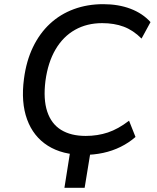

<svg xmlns="http://www.w3.org/2000/svg" viewBox="-20 -734 754 921"><path d="M289 167 322 -41H420L386 167ZM383 9Q279 9 209.5 -35Q140 -79 110 -161Q80 -243 95 -356Q106 -441 138 -507.5Q170 -574 219.5 -620Q269 -666 334 -690Q399 -714 475 -714Q548 -714 606 -692Q664 -670 702 -628L659 -549Q619 -589 573.5 -606Q528 -623 470 -623Q397 -623 340 -591Q283 -559 246.5 -497Q210 -435 198 -346Q187 -258 206.5 -199Q226 -140 273 -111Q320 -82 391 -82Q448 -82 497.5 -98.5Q547 -115 599 -155L630 -77Q598 -49 558.5 -29.5Q519 -10 474.5 -0.5Q430 9 383 9Z"/></svg>

Font: Nunito Sans 7pt Medium
Style: Italic
Weight: 500
Italic angle: -9°
Designer: Vernon Adams
Foundry: Vernon Adams
Version: Version 3.101;gftools[0.9.27]